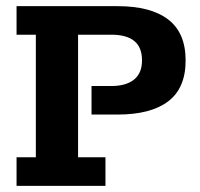

<svg xmlns="http://www.w3.org/2000/svg" viewBox="-20 -603 649 623"><path d="M33.7 0V-92.6H96.3V-490.4H33.7V-583H361.6Q469.4 -583 525.8 -539.7Q582.3 -496.5 582.3 -406.8Q582.3 -317.1 525.8 -274.2Q469.4 -231.3 361.6 -231.3H277V-323.9H341.4Q388.8 -323.9 414.8 -344.7Q440.8 -365.6 440.8 -406.8Q440.8 -449.8 415.6 -470.1Q390.5 -490.4 341.4 -490.4H233.3V-92.6H322.2V0Z"/></svg>

Font: Rokkitt SemiBold
Style: Regular
Weight: 600
Designer: Vernon Adams
Foundry: Vernon Adams
Version: Version 3.103